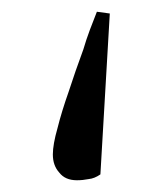

<svg xmlns="http://www.w3.org/2000/svg" viewBox="-20 -169 271 327"><path d="M167 -146 145 -149Q139 -133 133 -118Q127 -102 122 -85Q108 -47 97 -13Q85 21 78 49Q70 77 70 94Q70 113 81 125Q91 138 111 138Q121 138 131 136Q141 135 151 128Z"/></svg>

Font: Source Serif 4 48pt
Style: Regular
Weight: 400
Designer: Frank Grie√ühammer
Foundry: Adobe Systems Incorporated
Version: Version 4.004;hotconv 1.0.116;makeotfexe 2.5.65601